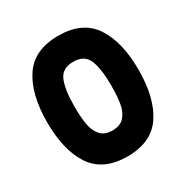

<svg xmlns="http://www.w3.org/2000/svg" viewBox="-169 -886 990 1023"><g transform="rotate(-30 326.0 -374.0)"><path d="M45 -375Q45 -547 111.5 -646Q178 -745 326 -745Q474 -745 540.5 -646Q607 -547 607 -375Q607 -201 540.5 -102Q474 -3 326 -3Q178 -3 111.5 -102Q45 -201 45 -375ZM439 -375Q439 -476 417 -530.5Q395 -585 326 -585Q257 -585 235 -530.5Q213 -476 213 -375Q213 -307 221 -262.5Q229 -218 253.5 -190.5Q278 -163 326 -163Q374 -163 398.5 -190.5Q423 -218 431 -262.5Q439 -307 439 -375Z"/></g></svg>

Font: Fz Poppins
Style: Bold
Weight: 700
Designer: Ninad Kale (Devanagari), Jonny Pinhorn (Latin)
Foundry: Indian Type Foundry
Version: Vit hóa bi Vntype.Com & FontZin.Com